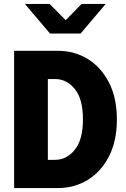

<svg xmlns="http://www.w3.org/2000/svg" viewBox="-20 -959 640 979"><path d="M52 0V-700H274Q359 -700 427 -658.5Q495 -617 535.5 -538.5Q576 -460 576 -350Q576 -240 535.5 -161.5Q495 -83 427 -41.5Q359 0 274 0ZM224 -144H261Q320 -144 361.5 -195.5Q403 -247 403 -350Q403 -454 361.5 -505Q320 -556 261 -556H224ZM235 -788 107 -939H233L315 -856L396 -939H519L391 -788Z"/></svg>

Font: Red Hat Mono
Style: Bold
Weight: 700
Monospace: yes
Designer: Pentagram, MCKL
Foundry: Pentagram, MCKL
Version: Version 1.023; ttfautohint (v1.8.3)